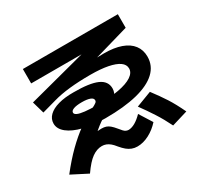

<svg xmlns="http://www.w3.org/2000/svg" viewBox="-149 -908 1162 1109"><g transform="rotate(-30 432.0 -353.5)"><path d="M372.4 -51.2Q371.9 -52.1 370.9 -53.1Q358.4 -69.2 346.1 -79.4Q333.9 -89.6 320.8 -94.6Q307.8 -99.6 293.3 -99.6Q259.6 -99.6 227.2 -76.5Q194.8 -53.5 154.9 4.1L48.1 -50.7Q101.2 -118.5 152 -168.6Q202.9 -218.7 251.2 -253.2Q299.5 -287.7 350.8 -313.4Q351.8 -314.4 352.3 -314.6Q352.7 -314.9 353.3 -314.9Q378.1 -327.4 385.7 -333.8Q393.3 -340.3 392.8 -348Q393.3 -361.9 374 -369.3Q354.8 -376.7 319.8 -376.7Q283.8 -376.7 264.7 -369.5Q245.6 -362.4 245.6 -349.6Q245.6 -339.2 261 -332.2Q276.3 -325.2 308.9 -321.5Q341.6 -317.8 393.2 -317.8Q474.4 -317.8 533.4 -328.7Q592.5 -339.7 623.4 -360.3Q654.4 -380.9 654.4 -409.4Q654.4 -435.2 629.6 -452.9Q604.7 -470.5 557 -479.9Q509.2 -489.2 441.4 -489.2Q364.3 -489.2 302.7 -482.6Q241.2 -476.1 193.1 -462.3L98.2 -435.9L75.1 -516.4L515.3 -632.2L515 -616.9H121.1V-712.9L754.5 -712.8V-622.3L402 -520.5L396 -546.9Q442.4 -552 484.5 -554.3Q526.7 -556.7 572 -557.1Q638.9 -557.1 685.6 -540.4Q732.3 -523.7 756.4 -491.8Q780.5 -460 780.5 -415.5Q780.5 -354.9 735.9 -313.1Q691.3 -271.3 604.8 -249.6Q518.3 -228 393.2 -228Q312.1 -228 249.4 -243.5Q186.8 -259 151.9 -286.9Q116.9 -314.9 116.9 -350.7Q116.9 -381.6 140 -404.1Q163.1 -426.6 205.7 -438.5Q248.3 -450.5 306.9 -450Q413.5 -450.5 463.7 -428.4Q513.9 -406.2 513.9 -357.3Q513.9 -325.7 488.4 -299.8Q462.9 -273.8 412.4 -252.1Q379.4 -237.5 341.8 -208.3Q304.1 -179.1 261.8 -133.4L236.1 -163.4Q266.8 -176.9 292 -182.5Q317.2 -188.1 340.4 -188.1Q359.7 -188.1 372.2 -183.7Q384.7 -179.4 396.4 -169.6Q408.2 -159.8 424.5 -139.9Q436 -125.5 443.3 -117.8Q450.7 -110.1 458.2 -106.7Q465.7 -103.2 475.1 -102.8Q495.8 -103.2 519.2 -116.5Q542.6 -129.9 567.5 -155.5L621.1 -70.3Q589.5 -35.1 550 -14.6Q510.5 5.9 471.7 5.9Q452.1 5.9 435.4 -0.5Q418.7 -6.9 404 -19Q389.3 -31.2 372.4 -51.2ZM587.7 -192.8 690.6 -232Q729.5 -180.6 757.6 -137.1Q785.7 -93.5 816.3 -28.7L709.9 3.5Q682.9 -51.8 652.3 -99.1Q621.8 -146.5 587.7 -192.8Z"/></g></svg>

Font: Pretendard GOV Variable
Style: Regular
Weight: 400
Designer: Base glyphs from Inter by Rasmus Andersson; Hangul glyphs from Noto Sans CJK(Source Han Sans) by Jang Soo-young and Kang
Foundry: Kil Hyung-jin
Version: Version 1.307;Glyphs 3.2 (3192)